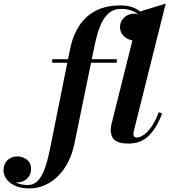

<svg xmlns="http://www.w3.org/2000/svg" viewBox="-212 -790 950 1070"><path d="M-49.5 260Q-93.5 260 -125.8 246Q-158 232 -175.2 208.8Q-192.5 185.5 -192.5 158.5Q-192.5 123.5 -170 102.5Q-147.5 81.5 -115.5 81.5Q-87 81.5 -63 99.2Q-39 117 -39 151Q-39 176 -50.5 192.8Q-62 209.5 -79.2 218Q-96.5 226.5 -114.5 226.5Q-130.5 226.5 -148.5 219.8Q-166.5 213 -179 198.2Q-191.5 183.5 -191.5 158.5H-172.5Q-172.5 182 -157.2 200.8Q-142 219.5 -116.2 230.2Q-90.5 241 -58.5 241Q-23 241 0.2 215.8Q23.5 190.5 39 145.2Q54.5 100 66.5 40L177.5 -511.5Q188.5 -568.5 211 -614.2Q233.5 -660 268.2 -692.8Q303 -725.5 350.5 -742.8Q398 -760 460 -760Q509.5 -760 544.5 -741.8Q579.5 -723.5 597.8 -697.2Q616 -671 616 -646Q616 -622 604.8 -603.5Q593.5 -585 575.5 -574.5Q557.5 -564 537 -564Q519.5 -564 501 -572.8Q482.5 -581.5 469.8 -598.2Q457 -615 457 -638.5Q457 -661.5 468.5 -678.5Q480 -695.5 497.8 -704.8Q515.5 -714 534 -714Q549.5 -714 568.5 -706.5Q587.5 -699 601.2 -683.8Q615 -668.5 615 -646H596Q596 -669 579 -690.5Q562 -712 532.2 -726.2Q502.5 -740.5 464 -740.5Q421.5 -740.5 393 -715.5Q364.5 -690.5 346.5 -645.5Q328.5 -600.5 316 -540L202.5 11.5Q191.5 65 169 110.2Q146.5 155.5 113.5 189Q80.5 222.5 39.5 241.2Q-1.5 260 -49.5 260ZM79 -440.5V-460H439V-440.5ZM504.5 10Q463.5 10 442 -0.2Q420.5 -10.5 412.8 -28.2Q405 -46 405 -68Q405 -74 406 -81.8Q407 -89.5 408.5 -95L566 -725L711.5 -770L534 -61Q531.5 -52 531.5 -43Q531.5 -35 536.2 -29.2Q541 -23.5 550 -23.5Q568 -23.5 589.8 -38.8Q611.5 -54 633 -85.2Q654.5 -116.5 672.5 -164.5L691.5 -158Q661.5 -77.5 617.5 -33.8Q573.5 10 504.5 10Z"/></svg>

Font: Bodoni Moda 11pt
Style: Bold Italic
Weight: 700
Italic angle: -13°
Designer: Owen Earl
Foundry: indestructible type
Version: Version 2.004